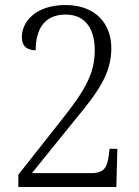

<svg xmlns="http://www.w3.org/2000/svg" viewBox="-20 -744 553 764"><path d="M53 0H443L447 -152H416L413 -127C407 -80 396 -55 343 -55H107L275 -263C369 -376 423 -450 423 -552C423 -650 360 -724 241 -724C123 -724 67 -659 67 -596C67 -557 91 -544 122 -544C122 -623 153 -686 241 -686C324 -686 357 -623 357 -545C357 -453 321 -387 222 -263L53 -49Z"/></svg>

Font: Noto Serif Georgian SemiCondensed Light
Style: Regular
Weight: 300
Width: 4
Designer: Monotype Design Team, Akaki Razmadze
Foundry: Google LLC
Version: Version 2.003